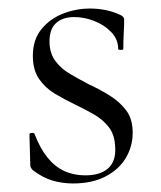

<svg xmlns="http://www.w3.org/2000/svg" viewBox="-20 -419 378 450"><path d="M96 -322Q96 -295 109.5 -276.5Q123 -258 144.5 -245.5Q166 -233 189 -221Q215 -209 238 -194.5Q261 -180 276 -160Q291 -140 291 -108Q291 -76 275 -49Q259 -22 227.5 -5.5Q196 11 151 11Q127 11 104 4.5Q81 -2 57 -20Q55 -22 53 -25Q51 -28 51 -32L49 -104Q49 -107 54.5 -107.5Q60 -108 61 -105Q74 -71 91.5 -49.5Q109 -28 131 -18Q153 -8 180 -8Q215 -8 233.5 -24.5Q252 -41 250 -74Q249 -103 235 -121Q221 -139 200 -151Q179 -163 156 -174Q131 -186 108.5 -199.5Q86 -213 71.5 -234Q57 -255 57 -288Q57 -326 77 -350.5Q97 -375 127.5 -387Q158 -399 191 -399Q209 -399 227 -395.5Q245 -392 262 -384Q271 -380 271 -373Q271 -358 270 -341Q269 -324 269 -304Q269 -302 263 -302Q257 -302 257 -304Q257 -327 240.5 -344Q224 -361 200.5 -370Q177 -379 154 -379Q127 -379 111.5 -365Q96 -351 96 -322Z"/></svg>

Font: Cormorant Infant Light Light
Style: Regular
Weight: 300
Version: Version 4.001